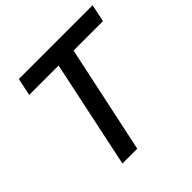

<svg xmlns="http://www.w3.org/2000/svg" viewBox="-183 -867 1025 1025"><g transform="rotate(-45 329.5 -355.0)"><path d="M303 -611H81L102 -710H659L638 -611H416L286 0H174Z"/></g></svg>

Font: Raleway SemiBold
Style: Italic
Weight: 600
Italic angle: -12°
Designer: Matt McInerney, Pablo Impallari, Rodrigo Fuenzalida
Foundry: Matt McInerney, Pablo Impallari, Rodrigo Fuenzalida
Version: Version 4.026